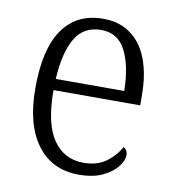

<svg xmlns="http://www.w3.org/2000/svg" viewBox="-68 -604 610 674"><g transform="rotate(10 237.5 -267.0)"><path d="M256 10Q161 10 107.5 -61.5Q54 -133 54 -263Q54 -404 104 -474Q154 -544 247 -544Q332 -544 379.5 -480.5Q427 -417 427 -299V-267H118Q118 -148 157 -91Q196 -34 265 -34Q315 -34 347 -58Q379 -82 395 -113Q401 -110 405.5 -103.5Q410 -97 410 -86Q410 -68 393 -45.5Q376 -23 342 -6.5Q308 10 256 10ZM363 -307Q362 -395 334.5 -449.5Q307 -504 247 -504Q184 -504 154 -452Q124 -400 119 -307Z"/></g></svg>

Font: Noto Serif Hebrew SemiCondensed Light
Style: Regular
Weight: 300
Width: 4
Designer: Monotype Design Team
Foundry: Monotype Imaging Inc.
Version: Version 2.004; ttfautohint (v1.8.4.7-5d5b)